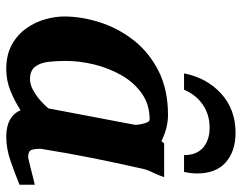

<svg xmlns="http://www.w3.org/2000/svg" viewBox="-99 -655 766 608"><g transform="rotate(90 284.0 -351.0)"><path d="M199.2 12.2Q153.3 12.2 121.3 -5.6Q89.4 -23.4 69.6 -51.5Q49.8 -79.6 41 -111.3Q32.2 -143.1 32.2 -170.9Q32.2 -226.6 50.8 -284.4Q69.3 -342.3 107.4 -391.1Q145.5 -439.9 204.6 -470Q263.7 -500 344.2 -500Q365.7 -500 387.7 -494.1Q409.7 -488.3 426.8 -479L434.1 -487.8H541Q536.1 -472.7 526.9 -453.1Q517.6 -433.6 516.1 -426.8Q497.1 -344.2 480.7 -262Q464.4 -179.7 451.2 -97.2Q451.2 -74.7 455.6 -65.9Q460 -57.1 478 -57.1Q480 -57.1 491.9 -60.1Q503.9 -63 519.5 -66.9Q535.2 -70.8 548.3 -74.2Q561.5 -77.6 564.9 -78.1V-29.8Q531.7 -16.1 491.5 -2Q451.2 12.2 413.1 12.2Q348.6 12.2 329.1 -33.2Q302.7 -15.6 269 -1.7Q235.4 12.2 199.2 12.2ZM231 -63Q247.6 -63 265.4 -72.8Q283.2 -82.5 298.6 -96.2Q314 -109.9 323.2 -121.1L375 -394Q376 -397 374.3 -408.7Q372.6 -420.4 368.7 -431.2Q364.7 -441.9 358.9 -441.9Q311 -441.9 275.9 -417Q240.7 -392.1 218 -352.1Q195.3 -312 184.1 -265.9Q172.9 -219.7 172.9 -176.8Q172.9 -147.9 175.8 -121.8Q178.7 -95.7 191.2 -79.3Q203.6 -63 231 -63ZM529.3 -591.8Q529.3 -572.8 524.4 -550.8H471.2Q471.2 -590.8 447.3 -611.3Q423.3 -631.8 384.3 -631.8Q342.8 -631.8 311.3 -610.1Q279.8 -588.4 264.2 -550.8H212.4Q226.1 -622.1 276.1 -668Q326.2 -713.9 400.4 -713.9Q459 -713.9 494.1 -682.9Q529.3 -651.9 529.3 -591.8Z"/></g></svg>

Font: Charis
Style: Bold Italic
Weight: 700
Italic angle: -11°
Designer: Walt Agee, Miriam Martin, Annie Olsen, Victor Gaultney, Lorna Priest, Alan Ward, Bob Hallissy, Martin Hosken, Sharon Cor
Foundry: SIL Global
Version: Version 7.000